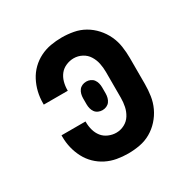

<svg xmlns="http://www.w3.org/2000/svg" viewBox="-128 -644 756 769"><g transform="rotate(-30 250.0 -260.0)"><path d="M253 8Q227 8 201.5 3.5Q176 -1 153 -12.5Q130 -24 111.5 -42Q93 -60 81 -83Q69 -106 63 -131Q57 -156 57 -182V-189H168V-186Q168 -167 173 -149Q178 -131 189 -117Q200 -103 217.5 -95.5Q235 -88 253 -88Q273 -88 291 -97.5Q309 -107 319.5 -124Q330 -141 334 -160.5Q338 -180 338 -200V-320Q338 -340 334 -359.5Q330 -379 319.5 -396Q309 -413 291 -422.5Q273 -432 253 -432Q235 -432 217.5 -424.5Q200 -417 189 -403Q178 -389 173 -371Q168 -353 168 -334V-331H57V-338Q57 -364 63 -389Q69 -414 81 -437Q93 -460 111.5 -478Q130 -496 153 -507.5Q176 -519 201.5 -523.5Q227 -528 253 -528Q280 -528 307 -523Q334 -518 357.5 -504.5Q381 -491 399.5 -470.5Q418 -450 429.5 -425.5Q441 -401 445 -374Q449 -347 449 -320V-200Q449 -173 445 -146Q441 -119 429.5 -94.5Q418 -70 399.5 -49.5Q381 -29 357.5 -15.5Q334 -2 307 3Q280 8 253 8ZM250 -194Q240 -194 231 -198Q222 -202 216.5 -209.5Q211 -217 208.5 -226.5Q206 -236 206 -246V-274Q206 -284 208.5 -293.5Q211 -303 216.5 -310.5Q222 -318 231 -322Q240 -326 250 -326Q260 -326 269 -322Q278 -318 283.5 -310.5Q289 -303 291.5 -293.5Q294 -284 294 -274V-246Q294 -236 291.5 -226.5Q289 -217 283.5 -209.5Q278 -202 269 -198Q260 -194 250 -194Z"/></g></svg>

Font: Iosevka Custom
Style: Bold
Weight: 700
Monospace: yes
Designer: Belleve Invis
Foundry: Belleve Invis
Version: Version 30.3.3; ttfautohint (v1.8.3)